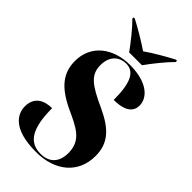

<svg xmlns="http://www.w3.org/2000/svg" viewBox="-283 -1010 1100 1100"><g transform="rotate(45 267.0 -460.5)"><path d="M225 -771H329C361 -816 414 -883 453 -921V-931H443C397 -907 322 -864 277 -832C231 -864 157 -907 111 -931H101V-921C140 -883 193 -816 225 -771ZM251 10C408 10 509 -78 509 -215C509 -316 457 -376 336 -432C206 -491 160 -526 160 -604C160 -682 210 -714 258 -714C325 -714 355 -654 355 -516C450 -516 483 -552 483 -598C483 -660 422 -724 279 -724C144 -724 40 -647 40 -517C40 -418 94 -355 211 -299C313 -252 387 -221 387 -117C387 -44 348 -1 276 -1C181 -1 139 -75 139 -233C80 -233 21 -209 21 -130C21 -72 61 10 251 10Z"/></g></svg>

Font: Noto Serif Display Condensed Black
Style: Regular
Weight: 900
Width: 3
Designer: Monotype Design Team
Foundry: Monotype Imaging Inc.
Version: Version 2.009